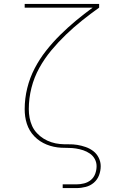

<svg xmlns="http://www.w3.org/2000/svg" viewBox="-20 -755 640 980"><path d="M300 205V186H370Q390 186 409.5 181Q429 176 444 163.5Q459 151 466 132Q473 113 473 93Q473 74 464 57Q455 40 439 29Q423 18 405 12Q387 6 368 3Q349 0 330 0Q311 0 292 -1Q273 -2 254.5 -6Q236 -10 218.5 -17Q201 -24 185 -34.5Q169 -45 155.5 -59Q142 -73 132.5 -89Q123 -105 117 -123.5Q111 -142 108.5 -160.5Q106 -179 106 -198Q106 -252 119 -305Q132 -358 157 -406Q182 -454 215.5 -496.5Q249 -539 287.5 -577Q326 -615 367.5 -649.5Q409 -684 453 -716H106V-735H486V-716Q441 -684 398.5 -650Q356 -616 316.5 -578Q277 -540 242 -498Q207 -456 180.5 -408Q154 -360 140.5 -306.5Q127 -253 127 -198Q127 -176 131 -154Q135 -132 144 -112Q153 -92 168.5 -75.5Q184 -59 202.5 -47.5Q221 -36 242.5 -29Q264 -22 286 -20Q308 -18 330.5 -18.5Q353 -19 374.5 -15.5Q396 -12 417.5 -4.5Q439 3 456.5 16.5Q474 30 484 50.5Q494 71 494 93Q494 117 485.5 139.5Q477 162 459 177.5Q441 193 417.5 199Q394 205 370 205Z"/></svg>

Font: Iosevka Curly Slab ThEx
Style: Regular
Weight: 100
Width: 7
Monospace: yes
Designer: Belleve Invis
Foundry: Belleve Invis
Version: Version 11.1.0; ttfautohint (v1.8.3)